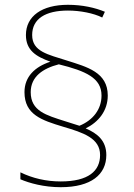

<svg xmlns="http://www.w3.org/2000/svg" viewBox="-20 -779 558 800"><path d="M82 -395C82 -301 154 -278 243 -251C328 -226 397 -203 397 -133C397 -67 349 -23 233 -23C173 -23 116 -36 65 -61V-32C102 -16 163 1 233 1C360 1 423 -52 423 -133C423 -193 386 -223 337 -244C390 -270 429 -317 429 -381C429 -478 343 -500 258 -527C180 -552 114 -564 114 -633C114 -701 170 -735 263 -735C314 -735 370 -724 406 -706L417 -730C376 -747 323 -759 263 -759C155 -759 88 -712 88 -633C88 -569 131 -543 190 -522C126 -501 82 -460 82 -395ZM108 -395C108 -460 159 -494 225 -511C338 -483 403 -454 403 -381C403 -323 367 -278 311 -255L251 -274C173 -299 108 -316 108 -395Z"/></svg>

Font: Noto Sans Malayalam Thin
Style: Regular
Weight: 100
Designer: Jelle Bosma - Monotype Design Team
Foundry: Monotype Imaging Inc.
Version: Version 2.104